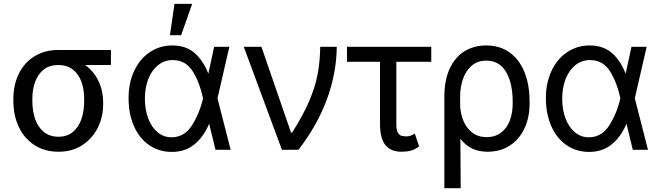

<svg xmlns="http://www.w3.org/2000/svg" viewBox="-20 -771 3396 988"><path d="M279.3 -513.7H550.8V-436.5H418Q461.9 -405.3 486.3 -355Q510.7 -304.7 510.7 -242.2V-232.4Q510.7 -168.9 482.9 -113.3Q455.1 -57.6 403.1 -23.9Q351.1 9.8 281.2 9.8Q210.4 9.8 157.7 -24.2Q105 -58.1 76.9 -117.4Q48.8 -176.8 48.8 -251V-262.7Q48.8 -334 76.7 -391.1Q104.5 -448.2 157 -481Q209.5 -513.7 279.3 -513.7ZM281.2 -67.4Q325.7 -67.4 355.2 -92Q384.8 -116.7 398.9 -158.2Q413.1 -199.7 413.1 -251V-262.7Q413.1 -311 398.9 -350.3Q384.8 -389.6 354.7 -413.1Q324.7 -436.5 279.3 -436.5Q234.9 -436.5 205.1 -413.1Q175.3 -389.6 160.9 -350.3Q146.5 -311 146.5 -262.7V-251Q146.5 -199.7 160.9 -158.2Q175.3 -116.7 205.6 -92Q235.8 -67.4 281.2 -67.4Z M641.6 -265.6Q641.6 -344.2 670.4 -406Q699.2 -467.8 750.7 -502.4Q802.2 -537.1 867.2 -537.1Q936 -537.1 980.5 -499Q1024.9 -460.9 1051.8 -392.6H1052.2L1082 -530.3H1160.2L1099.1 -265.1L1167 0H1088.9L1056.6 -132.8H1055.7Q1027.3 -66.4 980 -27.8Q932.6 10.7 864.3 10.7Q797.9 10.7 747.3 -24.4Q696.8 -59.6 669.2 -122.3Q641.6 -185.1 641.6 -265.6ZM862.3 -64.5Q929.2 -64.5 968.3 -126.7Q1007.3 -189 1024.4 -263.7L1024.9 -265.1L1024.4 -266.6Q1009.3 -341.3 973.1 -401.6Q937 -461.9 868.2 -461.9Q827.1 -461.9 794.7 -436.8Q762.2 -411.6 743.9 -366.5Q725.6 -321.3 725.6 -263.7Q725.6 -207 742.7 -161.6Q759.8 -116.2 791 -90.3Q822.3 -64.5 862.3 -64.5ZM877.9 -751H968.8L912.1 -589.8H854.5Z M1234.4 -530.3H1325.2L1477.5 -88.9H1483.4Q1540.5 -179.2 1571.3 -251.5Q1602.1 -323.7 1614.3 -387.9Q1626.5 -452.1 1627.9 -530.3H1712.9Q1711.9 -395.5 1662.4 -260.5Q1612.8 -125.5 1515.6 0H1430.7Z M2199.2 -453.1H2019.5V-129.9Q2019.5 -102.1 2027.3 -88.6Q2035.2 -75.2 2045.9 -72.3Q2056.6 -69.3 2072.3 -69.3Q2084 -69.3 2095.5 -73.7Q2106.9 -78.1 2114.3 -84L2136.7 -17.6Q2115.2 -1.5 2094 4.2Q2072.8 9.8 2046.9 9.8Q1990.7 9.8 1963.1 -24.4Q1935.5 -58.6 1935.5 -133.8V-453.1H1765.6V-530.3H2199.2Z M2482.4 -537.1Q2551.8 -537.1 2602.1 -501.2Q2652.3 -465.3 2678.7 -400.1Q2705.1 -335 2705.1 -248V-238.3Q2705.1 -166 2678.7 -109.9Q2652.3 -53.7 2603.5 -22Q2554.7 9.8 2489.3 9.8Q2442.9 9.8 2408.7 -7.1Q2374.5 -23.9 2349.1 -56.6L2350.6 197.3H2266.6V-272.5Q2266.6 -358.9 2294.4 -418.5Q2322.3 -478 2370.8 -507.6Q2419.4 -537.1 2482.4 -537.1ZM2348.1 -223.1Q2350.1 -186 2364.5 -149.9Q2378.9 -113.8 2408.9 -89.6Q2439 -65.4 2484.4 -65.4Q2528.3 -65.4 2558.6 -88.6Q2588.9 -111.8 2603.5 -151.1Q2618.2 -190.4 2618.2 -238.3V-248Q2618.2 -342.8 2584 -400.9Q2549.8 -459 2482.4 -459Q2436.5 -459 2406.2 -432.1Q2376 -405.3 2361.8 -363Q2347.7 -320.8 2347.7 -273.4Z M2789.1 -265.6Q2789.1 -344.2 2817.9 -406Q2846.7 -467.8 2898.2 -502.4Q2949.7 -537.1 3014.6 -537.1Q3083.5 -537.1 3127.9 -499Q3172.4 -460.9 3199.2 -392.6H3199.7L3229.5 -530.3H3307.6L3246.6 -265.1L3314.5 0H3236.3L3204.1 -132.8H3203.1Q3174.8 -66.4 3127.4 -27.8Q3080.1 10.7 3011.7 10.7Q2945.3 10.7 2894.8 -24.4Q2844.2 -59.6 2816.7 -122.3Q2789.1 -185.1 2789.1 -265.6ZM3009.8 -64.5Q3076.7 -64.5 3115.7 -126.7Q3154.8 -189 3171.9 -263.7L3172.4 -265.1L3171.9 -266.6Q3156.7 -341.3 3120.6 -401.6Q3084.5 -461.9 3015.6 -461.9Q2974.6 -461.9 2942.1 -436.8Q2909.7 -411.6 2891.4 -366.5Q2873 -321.3 2873 -263.7Q2873 -207 2890.1 -161.6Q2907.2 -116.2 2938.5 -90.3Q2969.7 -64.5 3009.8 -64.5Z"/></svg>

Font: Pretendard
Style: Regular
Weight: 400
Designer: Base glyphs from Inter by Rasmus Andersson; Hangeul glyphs from Noto Sans CJK(Source Han Sans) by Jang Soo-young and Kan
Foundry: Kil Hyung-jin
Version: Version 1.309